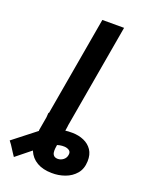

<svg xmlns="http://www.w3.org/2000/svg" viewBox="-236 -842 905 1147"><g transform="rotate(20 216.0 -268.5)"><path d="M97.7 -119.1Q100.6 -117.7 113.5 -117.4Q126.5 -117.2 144.5 -117.2Q162.6 -117.2 181.2 -117.7Q199.7 -118.2 214.4 -118.7Q229 -119.1 235.4 -119.6Q235.4 -101.1 233.2 -82.3Q231 -63.5 227.5 -44.7Q224.1 -25.9 220.5 -7.3Q216.8 11.2 213.6 29.8Q210.4 48.3 208.5 66.9Q207 80.6 208.7 92.8Q210.4 105 218.5 112.8Q226.6 120.6 242.7 121.1Q262.2 121.1 278.1 108.9Q293.9 96.7 296.9 76.7Q300.3 57.1 287.6 48.3Q274.9 39.6 257.3 38.6Q226.6 37.1 197.5 50.3Q168.5 63.5 142.1 83Q115.7 102.5 93.3 120.1L-6.3 200.2Q-13.7 189.5 -20.5 179Q-27.3 168.5 -34.2 157.7Q-41 147 -48.1 136.2Q-55.2 125.5 -63.5 115.7L80.1 3.4Q122.6 -26.4 172.6 -41.3Q222.7 -56.2 273.9 -55.2Q314 -54.7 346.9 -40.3Q379.9 -25.9 398.9 2.4Q418 30.8 416.5 73.7Q415 122.6 388.7 153.6Q362.3 184.6 322 199.2Q281.7 213.9 237.8 212.9Q181.6 212.4 143.6 190.2Q105.5 168 88.4 127.4Q71.3 86.9 77.1 31.7Q78.6 16.6 81.1 1.7Q83.5 -13.2 86.2 -28.3Q88.9 -43.5 91.3 -58.6Q93.8 -73.7 95.5 -88.9Q97.2 -104 97.7 -119.1ZM348.6 -750 218.3 0H80.1L210.4 -750Z"/></g></svg>

Font: Roboto
Style: Bold Italic
Weight: 700
Italic angle: -12°
Designer: Christian Robertson
Foundry: Google
Version: Version 3.0